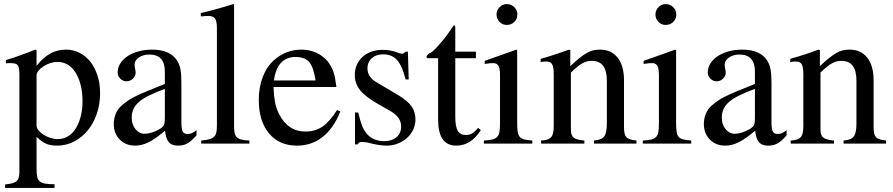

<svg xmlns="http://www.w3.org/2000/svg" viewBox="-20 -703 4373 940"><path d="M9 -409Q30 -415 47.5 -421Q65 -427 81.5 -433Q98 -439 115.5 -445.5Q133 -452 153 -460L159 -458V-381Q192 -422 226.5 -441Q261 -460 303 -460Q339 -460 370 -444Q401 -428 423 -400Q445 -372 457.5 -332.5Q470 -293 470 -247Q470 -193 454 -146Q438 -99 409.5 -64.5Q381 -30 342.5 -10Q304 10 260 10Q228 10 206.5 1Q185 -8 159 -33V124Q159 148 162 162.5Q165 177 174.5 185Q184 193 201.5 196Q219 199 247 199V217H5V200Q27 198 41 194Q55 190 62.5 182.5Q70 175 72.5 163Q75 151 75 131V-337Q75 -372 67.5 -383Q60 -394 34 -394Q27 -394 21.5 -394Q16 -394 9 -393ZM159 -88Q159 -77 168.5 -65Q178 -53 193 -43.5Q208 -34 226.5 -28Q245 -22 263 -22Q290 -22 312.5 -35.5Q335 -49 350.5 -73.5Q366 -98 375 -132Q384 -166 384 -208Q384 -251 375 -286.5Q366 -322 350 -347.5Q334 -373 311.5 -386.5Q289 -400 261 -400Q244 -400 226 -394Q208 -388 193 -378.5Q178 -369 168.5 -357Q159 -345 159 -334Z M942 -40Q916 -11 897 -0.5Q878 10 852 10Q821 10 806.5 -7Q792 -24 788 -63Q742 -24 708.5 -7Q675 10 642 10Q596 10 566.5 -19.5Q537 -49 537 -97Q537 -122 546.5 -145.5Q556 -169 573 -184Q589 -198 603 -208Q617 -218 638.5 -229Q660 -240 694.5 -254.5Q729 -269 787 -292V-353Q787 -436 711 -436Q681 -436 660 -421.5Q639 -407 639 -387Q639 -376 642 -363Q643 -358 643.5 -354Q644 -350 644 -347Q644 -330 630.5 -317.5Q617 -305 599 -305Q582 -305 569 -318Q556 -331 556 -348Q556 -372 569 -392.5Q582 -413 604.5 -428Q627 -443 658 -451.5Q689 -460 724 -460Q814 -460 848 -405Q859 -387 863.5 -363Q868 -339 868 -300V-105Q868 -72 874.5 -59.5Q881 -47 898 -47Q909 -47 919 -51Q929 -55 942 -66ZM787 -268Q742 -251 711 -236Q680 -221 661 -204.5Q642 -188 633.5 -169.5Q625 -151 625 -129V-125Q625 -93 643.5 -70.5Q662 -48 688 -48Q704 -48 723.5 -54Q743 -60 761 -71Q777 -80 782 -90Q787 -100 787 -123Z M963 -639Q989 -645 1009.5 -650.5Q1030 -656 1048.5 -661Q1067 -666 1084.5 -671.5Q1102 -677 1122 -683L1126 -681V-84Q1126 -63 1129 -50.5Q1132 -38 1140 -30.5Q1148 -23 1162.5 -19.5Q1177 -16 1201 -15V0H965V-15Q989 -17 1004 -21Q1019 -25 1027.5 -33Q1036 -41 1039 -54Q1042 -67 1042 -87V-564Q1042 -599 1033 -612Q1024 -625 1000 -625Q994 -625 985.5 -624.5Q977 -624 969 -623H963Z M1646 -157Q1614 -76 1560 -33Q1506 10 1434 10Q1347 10 1297 -50Q1247 -110 1247 -214Q1247 -276 1266.5 -326.5Q1286 -377 1321 -408Q1379 -460 1456 -460Q1495 -460 1528 -445Q1561 -430 1584 -403Q1593 -391 1600 -379Q1607 -367 1612 -352.5Q1617 -338 1620.5 -319.5Q1624 -301 1627 -277H1319Q1321 -231 1326.5 -202.5Q1332 -174 1346 -145Q1390 -59 1475 -59Q1523 -59 1558.5 -83Q1594 -107 1630 -164ZM1525 -309Q1515 -374 1494 -399Q1473 -424 1427 -424Q1337 -424 1321 -309Z M1966 -314Q1949 -381 1924 -409Q1899 -437 1856 -437Q1821 -437 1800 -418Q1779 -399 1779 -369Q1779 -326 1822 -301L1930 -237Q1975 -210 1994.5 -183Q2014 -156 2014 -118Q2014 -92 2003 -68.5Q1992 -45 1972.5 -27.5Q1953 -10 1927.5 0Q1902 10 1873 10Q1859 10 1840 7.5Q1821 5 1800 0Q1783 -5 1772 -6.5Q1761 -8 1754 -8Q1745 -8 1740.5 -6Q1736 -4 1731 4H1718V-152H1734Q1744 -109 1752.5 -87.5Q1761 -66 1777 -47Q1791 -30 1813 -21Q1835 -12 1861 -12Q1899 -12 1921.5 -31.5Q1944 -51 1944 -84Q1944 -129 1892 -159L1834 -192Q1770 -228 1743.5 -261Q1717 -294 1717 -336Q1717 -363 1727 -385.5Q1737 -408 1755 -424.5Q1773 -441 1798 -450Q1823 -459 1853 -459Q1890 -459 1923 -447Q1931 -443 1938 -441.5Q1945 -440 1950 -440Q1953 -440 1955 -441.5Q1957 -443 1964 -448L1966 -450H1977L1981 -314Z M2310 -418H2209V-132Q2209 -84 2221 -63Q2233 -42 2261 -42Q2278 -42 2291.5 -50Q2305 -58 2321 -77L2334 -66Q2286 10 2214 10Q2125 10 2125 -117V-418H2072Q2068 -421 2068 -425Q2068 -433 2085 -444Q2091 -445 2101.5 -454.5Q2112 -464 2125 -478.5Q2138 -493 2153 -511.5Q2168 -530 2182 -551Q2187 -559 2192 -565.5Q2197 -572 2202 -579Q2209 -579 2209 -566V-450H2310Z M2512 -457V-102Q2512 -75 2514.5 -58.5Q2517 -42 2524.5 -33Q2532 -24 2546.5 -20.5Q2561 -17 2586 -15V0H2349V-15Q2375 -16 2390.5 -20Q2406 -24 2414.5 -33Q2423 -42 2425.5 -58.5Q2428 -75 2428 -102V-334Q2428 -367 2420.5 -380.5Q2413 -394 2395 -394Q2379 -394 2361 -391L2353 -390V-405L2508 -460ZM2461 -683Q2483 -683 2498 -668Q2513 -653 2513 -632Q2513 -610 2498 -595.5Q2483 -581 2461 -581Q2440 -581 2425.5 -596Q2411 -611 2411 -632Q2411 -653 2426 -668Q2441 -683 2461 -683Z M2627 -415Q2648 -421 2665 -426Q2682 -431 2698 -436.5Q2714 -442 2730.5 -447.5Q2747 -453 2765 -460L2772 -458V-379Q2797 -403 2816.5 -418.5Q2836 -434 2852.5 -443.5Q2869 -453 2884.5 -456.5Q2900 -460 2917 -460Q2973 -460 3004 -420.5Q3035 -381 3035 -310V-81Q3035 -63 3037.5 -51Q3040 -39 3047 -31.5Q3054 -24 3066 -20.5Q3078 -17 3096 -15V0H2888V-15Q2925 -18 2938 -35Q2951 -52 2951 -99V-308Q2951 -405 2878 -405Q2866 -405 2855 -402.5Q2844 -400 2832 -393.5Q2820 -387 2806.5 -376Q2793 -365 2775 -348V-67Q2775 -40 2789 -29Q2803 -18 2841 -15V0H2629V-15Q2648 -16 2660 -20Q2672 -24 2679 -32.5Q2686 -41 2688.5 -55Q2691 -69 2691 -90V-338Q2691 -375 2683 -388.5Q2675 -402 2654 -402Q2635 -402 2627 -398Z M3290 -457V-102Q3290 -75 3292.5 -58.5Q3295 -42 3302.5 -33Q3310 -24 3324.5 -20.5Q3339 -17 3364 -15V0H3127V-15Q3153 -16 3168.5 -20Q3184 -24 3192.5 -33Q3201 -42 3203.5 -58.5Q3206 -75 3206 -102V-334Q3206 -367 3198.5 -380.5Q3191 -394 3173 -394Q3157 -394 3139 -391L3131 -390V-405L3286 -460ZM3239 -683Q3261 -683 3276 -668Q3291 -653 3291 -632Q3291 -610 3276 -595.5Q3261 -581 3239 -581Q3218 -581 3203.5 -596Q3189 -611 3189 -632Q3189 -653 3204 -668Q3219 -683 3239 -683Z M3831 -40Q3805 -11 3786 -0.5Q3767 10 3741 10Q3710 10 3695.5 -7Q3681 -24 3677 -63Q3631 -24 3597.5 -7Q3564 10 3531 10Q3485 10 3455.5 -19.5Q3426 -49 3426 -97Q3426 -122 3435.5 -145.5Q3445 -169 3462 -184Q3478 -198 3492 -208Q3506 -218 3527.5 -229Q3549 -240 3583.5 -254.5Q3618 -269 3676 -292V-353Q3676 -436 3600 -436Q3570 -436 3549 -421.5Q3528 -407 3528 -387Q3528 -376 3531 -363Q3532 -358 3532.5 -354Q3533 -350 3533 -347Q3533 -330 3519.5 -317.5Q3506 -305 3488 -305Q3471 -305 3458 -318Q3445 -331 3445 -348Q3445 -372 3458 -392.5Q3471 -413 3493.5 -428Q3516 -443 3547 -451.5Q3578 -460 3613 -460Q3703 -460 3737 -405Q3748 -387 3752.5 -363Q3757 -339 3757 -300V-105Q3757 -72 3763.5 -59.5Q3770 -47 3787 -47Q3798 -47 3808 -51Q3818 -55 3831 -66ZM3676 -268Q3631 -251 3600 -236Q3569 -221 3550 -204.5Q3531 -188 3522.5 -169.5Q3514 -151 3514 -129V-125Q3514 -93 3532.5 -70.5Q3551 -48 3577 -48Q3593 -48 3612.5 -54Q3632 -60 3650 -71Q3666 -80 3671 -90Q3676 -100 3676 -123Z M3849 -415Q3870 -421 3887 -426Q3904 -431 3920 -436.5Q3936 -442 3952.5 -447.5Q3969 -453 3987 -460L3994 -458V-379Q4019 -403 4038.5 -418.5Q4058 -434 4074.5 -443.5Q4091 -453 4106.5 -456.5Q4122 -460 4139 -460Q4195 -460 4226 -420.5Q4257 -381 4257 -310V-81Q4257 -63 4259.5 -51Q4262 -39 4269 -31.5Q4276 -24 4288 -20.5Q4300 -17 4318 -15V0H4110V-15Q4147 -18 4160 -35Q4173 -52 4173 -99V-308Q4173 -405 4100 -405Q4088 -405 4077 -402.5Q4066 -400 4054 -393.5Q4042 -387 4028.5 -376Q4015 -365 3997 -348V-67Q3997 -40 4011 -29Q4025 -18 4063 -15V0H3851V-15Q3870 -16 3882 -20Q3894 -24 3901 -32.5Q3908 -41 3910.5 -55Q3913 -69 3913 -90V-338Q3913 -375 3905 -388.5Q3897 -402 3876 -402Q3857 -402 3849 -398Z"/></svg>

Font: Klingon pIqaD vaHbo'
Style: Regular
Weight: 400
Width: 0
Designer: Mike Neff (qa'vaj)
Foundry: Mike Neff and Michael Everson
Version: Version 2.003